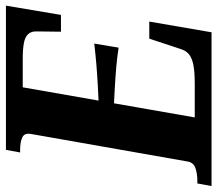

<svg xmlns="http://www.w3.org/2000/svg" viewBox="-86 -686 750 663"><g transform="rotate(-90 289.5 -355.0)"><path d="M546 -215 509 0H-22L-13 -49H-4Q22 -49 41 -56Q60 -63 63 -84L158 -624Q162 -646 146 -653.5Q130 -661 103 -661H94L103 -710H601L569 -520H511L512 -602Q513 -622 503 -633Q493 -644 472 -648Q451 -652 417 -652H319L215 -58H332Q371 -58 395 -62.5Q419 -67 432.5 -77.5Q446 -88 452 -109L487 -215ZM250 -389Q292 -391 329 -393Q366 -395 401 -398Q436 -401 470 -405L456 -321Q423 -326 389 -329Q355 -332 318.5 -334Q282 -336 241 -338Z"/></g></svg>

Font: Roboto Serif 72pt SemiCondensed SemiBold
Style: Italic
Weight: 600
Width: 4
Italic angle: -10°
Designer: Greg Gazdowicz
Foundry: Commercial Type
Version: Version 1.008